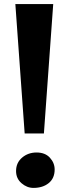

<svg xmlns="http://www.w3.org/2000/svg" viewBox="-20 -910 342 938"><path d="M240 -890 194.5 -258H100.5L55 -890ZM58.5 -74.5Q58.5 -115 88 -140Q117.5 -165 158.5 -165Q200.5 -165 223.8 -139.5Q247 -114 247 -82Q247 -39 218 -15.5Q189 8 143.5 8Q111.5 8 85 -15Q58.5 -38 58.5 -74.5Z"/></svg>

Font: Merriweather Light 18pt Black
Style: Regular
Weight: 900
Version: Version 2.100